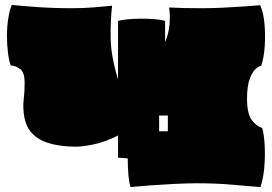

<svg xmlns="http://www.w3.org/2000/svg" viewBox="-20 -734 1092 771"><path d="M504 17Q493 -19 493 -98L454 -101V-190Q405 -165 359.5 -155Q314 -145 285 -145Q233 -145 189 -155.5Q145 -166 116 -191.5Q87 -217 78 -262Q71 -300 75 -332.5Q79 -365 79 -402Q79 -442 62 -456Q45 -470 23 -471Q16 -490 12 -522Q8 -554 8 -590Q8 -626 13 -659Q18 -692 27 -714Q53 -712 92 -708.5Q131 -705 176 -703Q221 -701 265 -701Q318 -701 357.5 -704.5Q397 -708 430 -711Q423 -647 424.5 -577Q426 -507 454 -415V-650Q468 -654 493 -656.5Q518 -659 546.5 -659Q575 -659 601 -657Q627 -655 643 -650V-565Q657 -598 660.5 -634.5Q664 -671 659 -704Q709 -701 791 -701Q828 -701 872.5 -703Q917 -705 958 -708Q999 -711 1025 -713Q1038 -684 1042 -639Q1046 -594 1043 -548.5Q1040 -503 1029 -470Q1020 -469 1006.5 -457Q993 -445 982.5 -416.5Q972 -388 972 -337Q972 -277 991.5 -251.5Q1011 -226 1033 -220Q1041 -191 1043 -147Q1045 -103 1041 -59Q1037 -15 1026 17Q980 14 916 8Q852 2 770 2Q732 2 681 4.5Q630 7 582 10.5Q534 14 504 17ZM619 -207H654V-270H619Z"/></svg>

Font: Oi
Style: Regular
Weight: 400
Designer: Kostas Bartsokas, Mohamad Dakak
Foundry: Foundry5
Version: Version 4.000